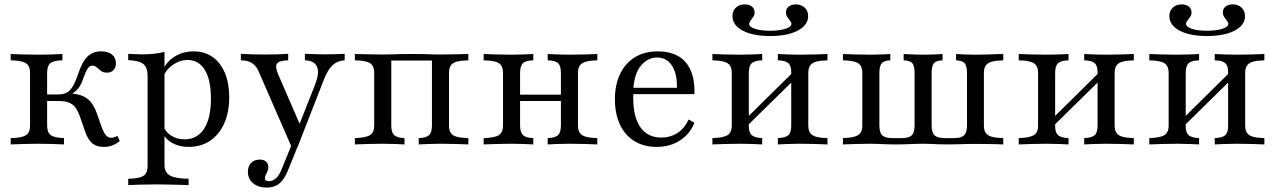

<svg xmlns="http://www.w3.org/2000/svg" viewBox="-20 -662 5845 880"><path d="M456.5 11.3Q433.9 11.3 417.7 4Q401.6 -3.2 389.9 -19.4Q378.2 -35.5 369.4 -61.3L346.8 -126.6Q337.1 -154.8 324.6 -170.6Q312.1 -186.3 293.5 -192.7Q275 -199.2 246.8 -199.2H186.3V-229H244.4Q269.4 -229 285.1 -237.1Q300.8 -245.2 312.9 -264.9Q325 -284.7 337.1 -320.2Q356.5 -379 381 -402.8Q405.6 -426.6 442.7 -426.6Q475 -426.6 493.1 -412.1Q511.3 -397.6 511.3 -371.8Q511.3 -352.4 500 -340.7Q488.7 -329 470.2 -329Q456.5 -329 448 -333.9Q439.5 -338.7 433.1 -345.2Q426.6 -351.6 419.8 -356.5Q412.9 -361.3 403.2 -361.3Q396 -361.3 389.5 -356.5Q383.1 -351.6 377 -339.5Q371 -327.4 362.9 -306.5Q352.4 -272.6 336.3 -254Q320.2 -235.5 295.2 -225.8L280.6 -234.7Q322.6 -234.7 350 -225.4Q377.4 -216.1 394.8 -196Q412.1 -175.8 424.2 -141.9L444.4 -83.9Q454.8 -54.8 464.9 -42.7Q475 -30.6 490.3 -30.6Q503.2 -30.6 517.7 -39.5L529 -16.1Q512.9 -2.4 495.2 4.4Q477.4 11.3 456.5 11.3ZM29 0V-29Q63.7 -29.8 83.1 -35.5Q102.4 -41.1 110.1 -53.6Q117.7 -66.1 117.7 -87.1V-327.4Q117.7 -349.2 110.1 -361.3Q102.4 -373.4 83.1 -379Q63.7 -384.7 29 -385.5V-414.5Q47.6 -413.7 83.9 -412.5Q120.2 -411.3 155.6 -411.3Q188.7 -411.3 219.4 -412.5Q250 -413.7 266.1 -414.5V-385.5Q225 -384.7 210.5 -372.2Q196 -359.7 196 -327.4V-87.1Q196 -55.6 212.1 -43.1Q228.2 -30.6 273.4 -29V0Q256.5 -0.8 223 -2Q189.5 -3.2 155.6 -3.2Q121 -3.2 85.1 -2Q49.2 -0.8 29 0Z M567.7 186.3V157.3Q617.7 156.5 637.1 144Q656.5 131.5 656.5 99.2V-315.3Q656.5 -353.2 636.3 -369Q616.1 -384.7 567.7 -386.3V-415.3Q583.1 -414.5 600 -413.7Q616.9 -412.9 634.7 -412.9Q691.1 -412.9 733.9 -424.2V94.4Q733.9 128.2 758.9 142.3Q783.9 156.5 844.4 157.3V186.3Q830.6 185.5 806 185.1Q781.5 184.7 752.4 183.9Q723.4 183.1 696 183.1Q657.3 183.1 621.4 184.3Q585.5 185.5 567.7 186.3ZM844.4 11.3Q801.6 11.3 769.8 -6.5Q737.9 -24.2 725.8 -53.2L730.6 -79Q741.9 -54 767.3 -38.7Q792.7 -23.4 825.8 -23.4Q883.9 -23.4 915.3 -71.8Q946.8 -120.2 946.8 -210.5Q946.8 -295.2 919 -341.1Q891.1 -387.1 839.5 -387.1Q804 -387.1 772.2 -364.9Q740.3 -342.7 727.4 -308.1L724.2 -330.6Q736.3 -373.4 776.2 -400Q816.1 -426.6 867.7 -426.6Q917.7 -426.6 954.4 -400.8Q991.1 -375 1010.9 -327.4Q1030.6 -279.8 1030.6 -216.1Q1030.6 -146.8 1007.3 -95.6Q983.9 -44.4 942.3 -16.5Q900.8 11.3 844.4 11.3Z M1316.9 12.9 1166.1 -333.1Q1154.8 -360.5 1135.1 -373Q1115.3 -385.5 1083.9 -385.5V-415.3Q1112.9 -413.7 1137.5 -412.9Q1162.1 -412.1 1191.1 -412.1Q1226.6 -412.1 1252.4 -412.9Q1278.2 -413.7 1300.8 -415.3V-385.5Q1259.7 -384.7 1249.6 -370.6Q1239.5 -356.5 1254.8 -321.8L1358.9 -81.5L1346 -76.6L1422.6 -270.2Q1437.9 -308.1 1437.5 -333.1Q1437.1 -358.1 1422.2 -371.4Q1407.3 -384.7 1377.4 -385.5V-415.3Q1397.6 -414.5 1412.9 -414.1Q1428.2 -413.7 1442.3 -413.3Q1456.5 -412.9 1474.2 -412.9Q1496.8 -412.9 1519.8 -413.7Q1542.7 -414.5 1559.7 -415.3V-385.5Q1526.6 -383.9 1504 -362.9Q1481.5 -341.9 1463.7 -295.2L1343.5 12.9ZM1201.6 197.6Q1162.9 197.6 1139.5 177.4Q1116.1 157.3 1116.1 125Q1116.1 100 1131 84.7Q1146 69.4 1170.2 69.4Q1188.7 69.4 1199.2 78.6Q1209.7 87.9 1209.7 103.2Q1209.7 115.3 1205.6 123.8Q1201.6 132.3 1198 139.5Q1194.4 146.8 1194.4 154.8Q1194.4 168.5 1211.3 168.5Q1229.8 168.5 1244.8 155.2Q1259.7 141.9 1270.2 115.3L1321.8 -11.3L1346 4.8L1300 118.5Q1288.7 146 1275 163.7Q1261.3 181.5 1243.5 189.5Q1225.8 197.6 1201.6 197.6Z M1606.5 0V-29Q1656.5 -30.6 1675.8 -42.7Q1695.2 -54.8 1695.2 -87.1V-327.4Q1695.2 -360.5 1675.8 -372.6Q1656.5 -384.7 1606.5 -385.5V-414.5Q1625 -414.5 1661.7 -413.3Q1698.4 -412.1 1733.1 -412.1Q1755.6 -412.1 1775 -412.9Q1794.4 -413.7 1816.9 -414.1Q1839.5 -414.5 1872.6 -414.5Q1904 -414.5 1923.8 -414.1Q1943.5 -413.7 1960.5 -412.9Q1977.4 -412.1 2000 -412.1Q2034.7 -412.1 2071.4 -413.3Q2108.1 -414.5 2126.6 -414.5V-385.5Q2093.5 -384.7 2073.8 -379.4Q2054 -374.2 2046 -361.7Q2037.9 -349.2 2037.9 -327.4V-87.1Q2037.9 -65.3 2046 -52.8Q2054 -40.3 2073.8 -35.1Q2093.5 -29.8 2126.6 -29V0Q2108.1 -0.8 2071.4 -2Q2034.7 -3.2 2000 -3.2Q1970.2 -3.2 1941.9 -2Q1913.7 -0.8 1899.2 0V-29Q1933.9 -30.6 1946.8 -42.7Q1959.7 -54.8 1959.7 -87.1V-387.9L1963.7 -384.7H1770.2L1773.4 -387.9V-87.1Q1773.4 -54.8 1786.7 -42.7Q1800 -30.6 1833.9 -29V0Q1820.2 -0.8 1791.5 -2Q1762.9 -3.2 1733.9 -3.2Q1699.2 -3.2 1662.1 -2Q1625 -0.8 1606.5 0Z M2490.3 0V-29Q2525.8 -30.6 2538.3 -43.1Q2550.8 -55.6 2550.8 -87.1V-327.4Q2550.8 -359.7 2538.3 -372.2Q2525.8 -384.7 2490.3 -385.5V-414.5Q2504.8 -413.7 2533.1 -412.5Q2561.3 -411.3 2591.1 -411.3Q2625.8 -411.3 2662.5 -412.5Q2699.2 -413.7 2717.7 -414.5V-385.5Q2683.9 -384.7 2664.5 -379Q2645.2 -373.4 2637.1 -361.3Q2629 -349.2 2629 -327.4V-87.1Q2629 -66.1 2637.1 -53.6Q2645.2 -41.1 2664.5 -35.5Q2683.9 -29.8 2717.7 -29V0Q2699.2 -0.8 2662.5 -2Q2625.8 -3.2 2591.1 -3.2Q2561.3 -3.2 2533.1 -2Q2504.8 -0.8 2490.3 0ZM2196.8 0V-29Q2248.4 -30.6 2266.9 -43.1Q2285.5 -55.6 2285.5 -87.1V-327.4Q2285.5 -359.7 2266.9 -372.2Q2248.4 -384.7 2196.8 -385.5V-414.5Q2215.3 -413.7 2252.4 -412.5Q2289.5 -411.3 2324.2 -411.3Q2353.2 -411.3 2381.9 -412.5Q2410.5 -413.7 2424.2 -414.5V-385.5Q2389.5 -384.7 2376.6 -372.2Q2363.7 -359.7 2363.7 -327.4V-87.1Q2363.7 -55.6 2376.6 -43.1Q2389.5 -30.6 2424.2 -29V0Q2410.5 -0.8 2381.9 -2Q2353.2 -3.2 2324.2 -3.2Q2289.5 -3.2 2252.4 -2Q2215.3 -0.8 2196.8 0ZM2334.7 -199.2V-228.2H2579.8V-199.2Z M2989.5 11.3Q2931.5 11.3 2888.3 -14.9Q2845.2 -41.1 2821.8 -90.3Q2798.4 -139.5 2798.4 -206.5Q2798.4 -274.2 2822.2 -323.4Q2846 -372.6 2889.9 -399.6Q2933.9 -426.6 2995.2 -426.6Q3047.6 -426.6 3085.5 -406.5Q3123.4 -386.3 3144 -343.1Q3164.5 -300 3162.9 -230.6H2850L2849.2 -259.7H3082.3Q3083.9 -299.2 3074.2 -330.2Q3064.5 -361.3 3044 -379.8Q3023.4 -398.4 2991.1 -398.4Q2950 -398.4 2919 -362.9Q2887.9 -327.4 2882.3 -252.4L2883.9 -250.8Q2883.1 -241.9 2882.7 -232.3Q2882.3 -222.6 2882.3 -212.1Q2882.3 -125.8 2915.3 -78.6Q2948.4 -31.5 3011.3 -31.5Q3051.6 -31.5 3083.9 -51.6Q3116.1 -71.8 3136.3 -114.5L3162.9 -99.2Q3141.9 -47.6 3096.4 -18.1Q3050.8 11.3 2989.5 11.3Z M3545.2 0V-29Q3579.8 -30.6 3593.1 -42.3Q3606.5 -54 3606.5 -87.1V-331.5Q3606.5 -361.3 3592.7 -373Q3579 -384.7 3545.2 -385.5V-414.5Q3559.7 -413.7 3588.3 -412.5Q3616.9 -411.3 3646.8 -411.3Q3681.5 -411.3 3718.1 -412.5Q3754.8 -413.7 3772.6 -414.5V-385.5Q3740.3 -384.7 3721 -379.4Q3701.6 -374.2 3693.1 -361.7Q3684.7 -349.2 3684.7 -327.4V-87.1Q3684.7 -65.3 3693.1 -52.8Q3701.6 -40.3 3721 -35.1Q3740.3 -29.8 3772.6 -29V0Q3754.8 -0.8 3718.1 -2Q3681.5 -3.2 3646.8 -3.2Q3616.9 -3.2 3588.3 -2Q3559.7 -0.8 3545.2 0ZM3245.2 0V-29Q3294.4 -30.6 3314.1 -42.3Q3333.9 -54 3333.9 -87.1V-327.4Q3333.9 -360.5 3314.1 -372.6Q3294.4 -384.7 3245.2 -385.5V-414.5Q3263.7 -413.7 3300.8 -412.5Q3337.9 -411.3 3372.6 -411.3Q3402.4 -411.3 3430.6 -412.5Q3458.9 -413.7 3473.4 -414.5V-385.5Q3439.5 -384.7 3425.8 -372.6Q3412.1 -360.5 3412.1 -327.4V-83.1Q3412.1 -54 3425.8 -42.3Q3439.5 -30.6 3473.4 -29V0Q3458.9 -0.8 3430.6 -2Q3402.4 -3.2 3372.6 -3.2Q3337.9 -3.2 3300.8 -2Q3263.7 -0.8 3245.2 0ZM3398.4 -79 3382.3 -101.6 3619.4 -335.5 3636.3 -312.9ZM3509.7 -496.8Q3457.3 -496.8 3418.1 -508.1Q3379 -519.4 3358.1 -539.9Q3337.1 -560.5 3337.1 -588.7Q3337.1 -612.1 3352.8 -627Q3368.5 -641.9 3393.5 -641.9Q3413.7 -641.9 3426.2 -631.9Q3438.7 -621.8 3438.7 -605.6Q3438.7 -593.5 3432.3 -584.3Q3425.8 -575 3419.8 -567.3Q3413.7 -559.7 3413.7 -552.4Q3413.7 -538.7 3440.7 -529.8Q3467.7 -521 3509.7 -521Q3551.6 -521 3579.4 -529.8Q3607.3 -538.7 3607.3 -552.4Q3607.3 -559.7 3600.8 -567.3Q3594.4 -575 3588.3 -584.3Q3582.3 -593.5 3582.3 -605.6Q3582.3 -621.8 3594.8 -631.9Q3607.3 -641.9 3627.4 -641.9Q3652.4 -641.9 3668.1 -627Q3683.9 -612.1 3683.9 -587.9Q3683.9 -560.5 3662.5 -539.9Q3641.1 -519.4 3602 -508.1Q3562.9 -496.8 3509.7 -496.8Z M3843.5 0V-29Q3892.7 -30.6 3912.5 -42.3Q3932.3 -54 3932.3 -87.1V-327.4Q3932.3 -360.5 3912.5 -372.6Q3892.7 -384.7 3843.5 -385.5V-414.5Q3862.1 -413.7 3899.2 -412.5Q3936.3 -411.3 3970.2 -411.3Q3998.4 -411.3 4023.4 -412.5Q4048.4 -413.7 4060.5 -414.5V-385.5Q4033.1 -384.7 4021.8 -372.6Q4010.5 -360.5 4010.5 -327.4V-87.1Q4010.5 -54 4023.8 -41.5Q4037.1 -29 4070.2 -29H4112.1Q4145.2 -29 4158.5 -41.5Q4171.8 -54 4171.8 -87.1V-327.4Q4171.8 -360.5 4161.3 -372.6Q4150.8 -384.7 4121.8 -385.5V-414.5Q4134.7 -413.7 4160.1 -412.5Q4185.5 -411.3 4211.3 -411.3Q4237.1 -411.3 4262.9 -412.5Q4288.7 -413.7 4300 -414.5V-385.5Q4271.8 -384.7 4260.9 -372.6Q4250 -360.5 4250 -327.4V-87.1Q4250 -54 4263.7 -41.5Q4277.4 -29 4309.7 -29H4352.4Q4384.7 -29 4398.4 -41.5Q4412.1 -54 4412.1 -87.1V-327.4Q4412.1 -360.5 4400.8 -372.6Q4389.5 -384.7 4362.1 -385.5V-414.5Q4374.2 -413.7 4399.6 -412.5Q4425 -411.3 4452.4 -411.3Q4475 -411.3 4499.6 -412.1Q4524.2 -412.9 4545.2 -413.7Q4566.1 -414.5 4578.2 -414.5V-385.5Q4546 -384.7 4526.2 -379.4Q4506.5 -374.2 4498 -361.7Q4489.5 -349.2 4489.5 -327.4V-87.1Q4489.5 -65.3 4498 -52.8Q4506.5 -40.3 4526.2 -35.1Q4546 -29.8 4578.2 -29V0Q4566.1 -0.8 4545.2 -1.2Q4524.2 -1.6 4499.6 -2Q4475 -2.4 4451.6 -2.4Q4429.8 -2.4 4410.9 -2Q4391.9 -1.6 4372.2 -0.8Q4352.4 0 4326.6 0Q4296.8 0 4278.6 -0.8Q4260.5 -1.6 4246 -2.4Q4231.5 -3.2 4211.3 -3.2Q4189.5 -3.2 4171 -2.4Q4152.4 -1.6 4132.7 -0.8Q4112.9 0 4087.1 0Q4057.3 0 4039.1 -0.8Q4021 -1.6 4006 -2.4Q3991.1 -3.2 3971 -3.2Q3936.3 -3.2 3899.2 -2Q3862.1 -0.8 3843.5 0Z M4949.2 0V-29Q4983.9 -30.6 4997.2 -42.3Q5010.5 -54 5010.5 -87.1V-331.5Q5010.5 -361.3 4996.8 -373Q4983.1 -384.7 4949.2 -385.5V-414.5Q4963.7 -413.7 4992.3 -412.5Q5021 -411.3 5050.8 -411.3Q5085.5 -411.3 5122.2 -412.5Q5158.9 -413.7 5176.6 -414.5V-385.5Q5144.4 -384.7 5125 -379.4Q5105.6 -374.2 5097.2 -361.7Q5088.7 -349.2 5088.7 -327.4V-87.1Q5088.7 -65.3 5097.2 -52.8Q5105.6 -40.3 5125 -35.1Q5144.4 -29.8 5176.6 -29V0Q5158.9 -0.8 5122.2 -2Q5085.5 -3.2 5050.8 -3.2Q5021 -3.2 4992.3 -2Q4963.7 -0.8 4949.2 0ZM4649.2 0V-29Q4698.4 -30.6 4718.1 -42.3Q4737.9 -54 4737.9 -87.1V-327.4Q4737.9 -360.5 4718.1 -372.6Q4698.4 -384.7 4649.2 -385.5V-414.5Q4667.7 -413.7 4704.8 -412.5Q4741.9 -411.3 4776.6 -411.3Q4806.5 -411.3 4834.7 -412.5Q4862.9 -413.7 4877.4 -414.5V-385.5Q4843.5 -384.7 4829.8 -372.6Q4816.1 -360.5 4816.1 -327.4V-83.1Q4816.1 -54 4829.8 -42.3Q4843.5 -30.6 4877.4 -29V0Q4862.9 -0.8 4834.7 -2Q4806.5 -3.2 4776.6 -3.2Q4741.9 -3.2 4704.8 -2Q4667.7 -0.8 4649.2 0ZM4802.4 -79 4786.3 -101.6 5023.4 -335.5 5040.3 -312.9Z M5547.6 0V-29Q5582.3 -30.6 5595.6 -42.3Q5608.9 -54 5608.9 -87.1V-331.5Q5608.9 -361.3 5595.2 -373Q5581.5 -384.7 5547.6 -385.5V-414.5Q5562.1 -413.7 5590.7 -412.5Q5619.4 -411.3 5649.2 -411.3Q5683.9 -411.3 5720.6 -412.5Q5757.3 -413.7 5775 -414.5V-385.5Q5742.7 -384.7 5723.4 -379.4Q5704 -374.2 5695.6 -361.7Q5687.1 -349.2 5687.1 -327.4V-87.1Q5687.1 -65.3 5695.6 -52.8Q5704 -40.3 5723.4 -35.1Q5742.7 -29.8 5775 -29V0Q5757.3 -0.8 5720.6 -2Q5683.9 -3.2 5649.2 -3.2Q5619.4 -3.2 5590.7 -2Q5562.1 -0.8 5547.6 0ZM5247.6 0V-29Q5296.8 -30.6 5316.5 -42.3Q5336.3 -54 5336.3 -87.1V-327.4Q5336.3 -360.5 5316.5 -372.6Q5296.8 -384.7 5247.6 -385.5V-414.5Q5266.1 -413.7 5303.2 -412.5Q5340.3 -411.3 5375 -411.3Q5404.8 -411.3 5433.1 -412.5Q5461.3 -413.7 5475.8 -414.5V-385.5Q5441.9 -384.7 5428.2 -372.6Q5414.5 -360.5 5414.5 -327.4V-83.1Q5414.5 -54 5428.2 -42.3Q5441.9 -30.6 5475.8 -29V0Q5461.3 -0.8 5433.1 -2Q5404.8 -3.2 5375 -3.2Q5340.3 -3.2 5303.2 -2Q5266.1 -0.8 5247.6 0ZM5400.8 -79 5384.7 -101.6 5621.8 -335.5 5638.7 -312.9ZM5512.1 -496.8Q5459.7 -496.8 5420.6 -508.1Q5381.5 -519.4 5360.5 -539.9Q5339.5 -560.5 5339.5 -588.7Q5339.5 -612.1 5355.2 -627Q5371 -641.9 5396 -641.9Q5416.1 -641.9 5428.6 -631.9Q5441.1 -621.8 5441.1 -605.6Q5441.1 -593.5 5434.7 -584.3Q5428.2 -575 5422.2 -567.3Q5416.1 -559.7 5416.1 -552.4Q5416.1 -538.7 5443.1 -529.8Q5470.2 -521 5512.1 -521Q5554 -521 5581.9 -529.8Q5609.7 -538.7 5609.7 -552.4Q5609.7 -559.7 5603.2 -567.3Q5596.8 -575 5590.7 -584.3Q5584.7 -593.5 5584.7 -605.6Q5584.7 -621.8 5597.2 -631.9Q5609.7 -641.9 5629.8 -641.9Q5654.8 -641.9 5670.6 -627Q5686.3 -612.1 5686.3 -587.9Q5686.3 -560.5 5664.9 -539.9Q5643.5 -519.4 5604.4 -508.1Q5565.3 -496.8 5512.1 -496.8Z"/></svg>

Font: Playfair
Style: Regular
Weight: 400
Designer: Claus Eggers Sørensen
Foundry: Claus Eggers Sørensen
Version: Version 2.001;gftools[0.9.30]